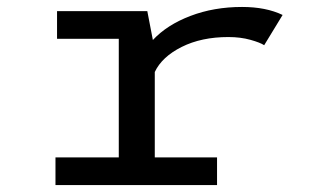

<svg xmlns="http://www.w3.org/2000/svg" viewBox="-20 -532 890 552"><path d="M425 -79.5H604V0H139.5V-79.5H321.5V-420.5H144V-500H403.5L419.5 -417Q460 -460.5 527.5 -486.2Q595 -512 676 -512Q744.5 -512 792.5 -489L739.5 -402Q728.5 -409.5 700 -417.5Q671.5 -425.5 636.5 -425.5Q559 -425.5 502.2 -397Q445.5 -368.5 425 -325Z"/></svg>

Font: League Mono Wide
Style: Regular
Weight: 400
Width: 8
Designer: Tyler Finck
Foundry: The League of Moveable Type / Tyler Finck
Version: Version 2.210